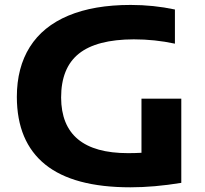

<svg xmlns="http://www.w3.org/2000/svg" viewBox="-20 -770 852 798"><path d="M733.5 -360V-10Q620 8.5 522 8.5Q285.5 8.5 168 -86.2Q50.5 -181 50 -367Q50 -489 104 -574.8Q158 -660.5 264 -705Q370 -749.5 523 -749.5Q618 -749.5 707 -730.5V-588.5Q623.5 -606.5 536 -606.5Q381.5 -606 307.8 -547Q234 -488 234 -364.5Q235 -133.5 512 -133.5Q540.5 -133.5 568 -135V-360Z"/></svg>

Font: Encode Sans Expanded
Style: Bold
Weight: 700
Width: 7
Designer: Multiple Designers
Foundry: Impallari Type
Version: Version 2.000